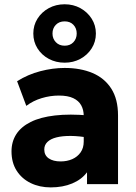

<svg xmlns="http://www.w3.org/2000/svg" viewBox="-20 -840 620 876"><path d="M211.5 15Q160.5 15 120 -4.8Q79.5 -24.5 56 -61.2Q32.5 -98 32.5 -149.5Q32.5 -193.5 54.2 -227.5Q76 -261.5 120 -283.5Q164 -305.5 230.8 -313.2Q297.5 -321 387 -313L388.5 -211Q341 -219.5 302.8 -219.8Q264.5 -220 237.8 -213.2Q211 -206.5 196.5 -192.5Q182 -178.5 182 -158Q182 -131.5 202.2 -117.5Q222.5 -103.5 256.5 -103.5Q286 -103.5 309.8 -114Q333.5 -124.5 347.8 -144.8Q362 -165 362 -194.5V-311Q362 -338.5 350.5 -359.5Q339 -380.5 314.2 -392.2Q289.5 -404 248.5 -404Q209 -404 170 -392.2Q131 -380.5 100 -357L58 -469.5Q107.5 -500.5 164 -515.2Q220.5 -530 275 -530Q347 -530 401.8 -507Q456.5 -484 487.5 -436Q518.5 -388 518.5 -313V0H377V-54Q352.5 -21 309.5 -3Q266.5 15 211.5 15ZM275 -554Q235 -554 202.5 -571.5Q170 -589 151 -619.2Q132 -649.5 132 -687Q132 -724.5 151 -754.8Q170 -785 202.5 -802.8Q235 -820.5 275 -820.5Q314.5 -820.5 346.8 -802.8Q379 -785 398.2 -754.8Q417.5 -724.5 417.5 -687Q417.5 -649.5 398.2 -619.2Q379 -589 346.8 -571.5Q314.5 -554 275 -554ZM275 -631.5Q300 -631.5 315 -647.5Q330 -663.5 330 -687Q330 -711 315 -726.8Q300 -742.5 275 -742.5Q250 -742.5 234.8 -726.8Q219.5 -711 219.5 -687Q219.5 -663.5 234.8 -647.5Q250 -631.5 275 -631.5Z"/></svg>

Font: Geologica Roman
Style: Bold
Weight: 700
Designer: Sindre Bremnes, Frode Helland
Foundry: Monokrom Skriftforlag AS
Version: Version 1.010;gftools[0.9.28]